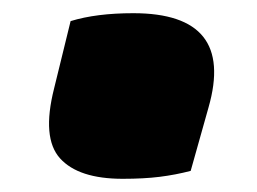

<svg xmlns="http://www.w3.org/2000/svg" viewBox="-20 -440 390 291"><path d="M269 -181Q246 -175 222 -172Q198 -169 166 -169Q99 -169 71 -200Q43 -231 62 -306L87 -408Q126 -420 182 -420Q337 -420 296 -277Z"/></svg>

Font: Recursive Sn Csl St XBk
Style: Italic
Weight: 1000
Italic angle: -15°
Version: Version 1.085;hotconv 1.1.0;makeotfexe 2.6.0; ttfautohint (v